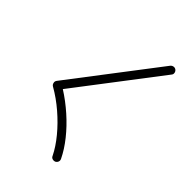

<svg xmlns="http://www.w3.org/2000/svg" viewBox="-37 -888 1075 1075"><g transform="rotate(-45 500.0 -351.0)"><path d="M884 -136 396 -509Q360 -452 313 -399Q266 -346 214.5 -305Q163 -264 113 -240Q103 -235 93.5 -238.5Q84 -242 79 -251Q75 -261 78 -271Q81 -281 91 -285Q140 -309 191 -351Q242 -393 288 -446.5Q334 -500 367 -558Q373 -568 384 -570Q394 -573 404 -566L914 -176Q922 -169 923.5 -159Q925 -149 919 -141Q913 -133 902.5 -131Q892 -129 884 -136Z"/></g></svg>

Font: Zen Kurenaido
Style: Regular
Weight: 400
Designer: Yoshimichi Ohira
Foundry: Positype
Version: Version 1.001